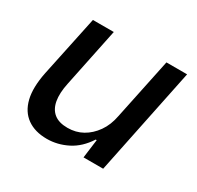

<svg xmlns="http://www.w3.org/2000/svg" viewBox="-122 -670 843 821"><g transform="rotate(30 299.5 -259.5)"><path d="M199 10Q140 10 101.5 -17.5Q63 -45 50 -98Q37 -151 53 -230L116 -529H219L159 -239Q148 -187 154.5 -150.5Q161 -114 185 -94.5Q209 -75 252 -75Q293 -75 326 -93.5Q359 -112 383 -146Q407 -180 416 -228L479 -529H581L472 0H375L387 -92H382Q348 -39 299.5 -14.5Q251 10 199 10Z"/></g></svg>

Font: Mona Sans ExtraLight Medium
Style: Italic
Weight: 500
Italic angle: -11.6951°
Version: Version 2.000